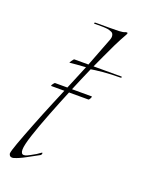

<svg xmlns="http://www.w3.org/2000/svg" viewBox="-98 -505 429 566"><g transform="rotate(20 116.5 -221.5)"><path d="M10 10Q2 10 0 1Q0 -6 10 -33.5Q20 -61 35.5 -100.5Q51 -140 68.5 -182Q86 -224 101 -259.5Q116 -295 124 -315Q110 -314 96 -313Q82 -312 74 -311Q72 -310 77 -317.5Q82 -325 84 -325H128L163 -416Q165 -422 165 -425Q165 -436 157.5 -439Q150 -442 144 -443Q134 -444 125 -444Q116 -444 105 -444Q101 -444 102 -446Q103 -448 106 -448H149Q166 -448 179 -448.5Q192 -449 198 -452Q208 -455 203 -446Q191 -425 181 -404.5Q171 -384 161 -362L144 -325H231Q234 -325 233 -323Q232 -321 230 -321Q200 -321 174.5 -318.5Q149 -316 139 -314Q124 -280 105.5 -235.5Q87 -191 70 -147.5Q53 -104 42 -70.5Q31 -37 31 -23Q31 -9 40 -9Q45 -9 50 -11.5Q55 -14 59 -16Q67 -20 75 -25Q83 -30 88 -34H89Q90 -34 90 -33.5Q90 -33 90 -33Q90 -27 85 -25Q72 -18 51 -6.5Q30 5 16 9Q14 10 10 10ZM47 -228Q46 -228 46 -229Q46 -231 49.5 -235.5Q53 -240 54 -240H169Q170 -240 170 -239Q170 -237 167.5 -232.5Q165 -228 163 -228Z"/></g></svg>

Font: Explora
Style: Regular
Weight: 400
Designer: Robert E. Leuschke
Foundry: Robert E. Leuschke
Version: Version 1.010